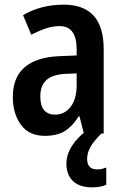

<svg xmlns="http://www.w3.org/2000/svg" viewBox="-20 -573 528 824"><path d="M253 -553Q425 -553 425 -363V0H340L321 -74H318Q291 -31 258 -10.5Q225 10 172 10Q104 10 69.5 -38Q35 -86 35 -157Q35 -241 86 -284.5Q137 -328 235 -332L309 -335V-361Q309 -461 236 -461Q207 -461 177 -451Q147 -441 114 -424L79 -508Q116 -530 160 -541.5Q204 -553 253 -553ZM261 -256Q204 -253 178.5 -229Q153 -205 153 -160Q153 -119 169.5 -100Q186 -81 216 -81Q257 -81 283 -114.5Q309 -148 309 -208V-258ZM354 109Q354 154 397 154Q410 154 419.5 151.5Q429 149 436 146V220Q425 225 410 228Q395 231 375 231Q321 231 293 204Q265 177 265 129Q265 91 289 53Q313 15 355 -15L415 0Q382 33 368 58Q354 83 354 109Z"/></svg>

Font: Noto Sans Ethiopic Condensed SemiBold
Style: Regular
Weight: 600
Width: 3
Designer: Monotype Design Team
Foundry: Monotype Imaging Inc.
Version: Version 2.102; ttfautohint (v1.8.4.7-5d5b)